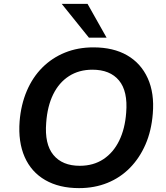

<svg xmlns="http://www.w3.org/2000/svg" viewBox="-20 -959 854 989"><path d="M387 10Q285 10 213 -31.5Q141 -73 107 -150.5Q73 -228 81 -334Q88 -420 118 -490.5Q148 -561 198 -611Q248 -661 314.5 -688Q381 -715 461 -715Q564 -715 635 -674Q706 -633 741 -556Q776 -479 767 -373Q760 -285 729.5 -215Q699 -145 649.5 -94.5Q600 -44 533.5 -17Q467 10 387 10ZM391 -105Q461 -105 512.5 -139Q564 -173 594 -234.5Q624 -296 630 -379Q639 -489 593 -544.5Q547 -600 456 -600Q387 -600 335.5 -567Q284 -534 254 -473Q224 -412 218 -327Q209 -217 255 -161Q301 -105 391 -105ZM438 -765 298 -939H431L529 -765Z"/></svg>

Font: Nunito Sans 9pt
Style: Bold Italic
Weight: 700
Italic angle: -9°
Version: Version 3.101;gftools[0.9.27]